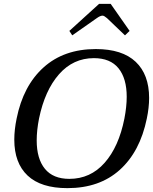

<svg xmlns="http://www.w3.org/2000/svg" viewBox="-20 -964 792 994"><path d="M339 -804 493 -944H553L651 -804L627 -781L534 -870Q519 -883 511 -883Q499 -883 481 -870L354 -781ZM54 -241Q54 -292 66 -350Q100 -520 205.5 -615Q311 -710 476 -710Q613 -710 682.5 -644Q752 -578 752 -457Q752 -407 740 -350Q705 -179 600 -84.5Q495 10 329 10Q192 10 123 -55Q54 -120 54 -241ZM624 -350Q636 -412 636 -463Q636 -558 593.5 -610.5Q551 -663 466 -663Q359 -663 285.5 -579.5Q212 -496 182 -350Q170 -289 170 -237Q170 -142 212.5 -90Q255 -38 339 -38Q448 -38 521.5 -121Q595 -204 624 -350Z"/></svg>

Font: Taviraj Medium
Style: Italic
Weight: 500
Italic angle: -12°
Designer: Katatrad Team
Foundry: CadsonDemak
Version: Version 1.001